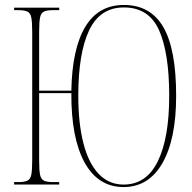

<svg xmlns="http://www.w3.org/2000/svg" viewBox="-20 -745 775 775"><path d="M479 10Q376 10 321.5 -89Q267 -188 268 -369H138V-98Q138 -59 141.5 -40.5Q145 -22 157 -16Q169 -10 194 -10H219V0H37V-10H54Q79 -10 91 -16Q103 -22 106.5 -40.5Q110 -59 110 -98V-616Q110 -655 106.5 -673.5Q103 -692 91 -698Q79 -704 54 -704H37V-714H219V-704H194Q169 -704 157 -698Q145 -692 141.5 -673.5Q138 -655 138 -616V-379H268Q271 -548 324 -636.5Q377 -725 480 -725Q587 -725 639 -636Q691 -547 691 -358Q691 -183 635.5 -86.5Q580 10 479 10ZM479 0Q571 0 617 -94Q663 -188 663 -358Q663 -531 622 -623Q581 -715 480 -715Q384 -715 340 -623Q296 -531 296 -358Q296 -248 316.5 -167.5Q337 -87 378 -43.5Q419 0 479 0Z"/></svg>

Font: Noto Serif Display ExtraCondensed Thin
Style: Regular
Weight: 100
Width: 2
Designer: Monotype Design Team
Foundry: Monotype Imaging Inc.
Version: Version 2.009